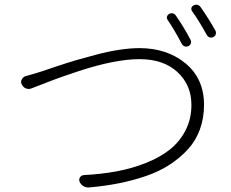

<svg xmlns="http://www.w3.org/2000/svg" viewBox="-20 -825 1002 833"><path d="M707 -739.3Q702.1 -746.1 704.6 -753.4Q707 -760.7 713.9 -764.6Q720.7 -767.6 725.6 -767.6Q736.3 -767.6 744.1 -755.9Q780.3 -703.1 806.6 -652.3Q810.5 -645.5 808.1 -637.2Q805.7 -628.9 797.4 -625Q789.1 -621.1 780.8 -624Q772.5 -627 768.6 -634.8Q740.2 -689.5 707 -739.3ZM813.5 -776.4Q808.6 -783.2 810.5 -790.5Q812.5 -797.9 820.3 -801.8Q826.2 -804.7 832 -804.7Q842.8 -804.7 850.6 -793.9Q886.7 -742.2 915 -691.4Q917 -686.5 917 -682.6Q917 -678.7 916 -675.8Q913.1 -668 905.3 -664.1Q897.5 -660.2 889.2 -663.1Q880.9 -666 877 -673.8Q842.8 -735.4 813.5 -776.4ZM116.2 -441.4Q103.5 -436.5 91.3 -441.9Q79.1 -447.3 74.2 -460Q71.3 -464.8 71.3 -469.7Q71.3 -475.6 75.2 -481.4Q81.1 -492.2 92.8 -495.1Q112.3 -500 162.1 -515.6Q172.9 -519.5 224.1 -536.6Q275.4 -553.7 310.5 -564Q345.7 -574.2 397.5 -587.9Q449.2 -601.6 497.1 -608.9Q544.9 -616.2 585 -616.2Q705.1 -616.2 785.2 -549.8Q865.2 -483.4 865.2 -370.1Q865.2 -312.5 847.2 -263.2Q829.1 -213.9 794.9 -176.8Q760.7 -139.6 715.8 -110.4Q670.9 -81.1 613.8 -61.5Q556.6 -42 495.6 -29.8Q434.6 -17.6 365.2 -11.7Q364.3 -11.7 362.3 -11.7Q351.6 -11.7 341.8 -17.6Q330.1 -24.4 325.2 -37.1Q321.3 -46.9 327.1 -55.7Q333 -64.5 343.8 -65.4Q418.9 -69.3 485.4 -81.5Q551.8 -93.8 612.3 -117.7Q672.9 -141.6 715.8 -175.3Q758.8 -209 784.7 -258.8Q810.5 -308.6 810.5 -370.1Q810.5 -456.1 750 -512.2Q689.5 -568.4 585 -568.4Q532.2 -568.4 465.8 -555.2Q399.4 -542 323.7 -517.1Q248 -492.2 212.4 -478.5Q176.8 -464.8 116.2 -441.4Z"/></svg>

Font: Gen Jyuu Gothic P Light
Style: Regular
Weight: 200
Designer: [Source Han Sans]
Ryoko NISHIZUKA  (kana & ideographs); Paul D. Hunt (Latin, Greek & Cyrillic); Wenlong ZHANG  (bopomofo
Version: Version 1.002.20150607